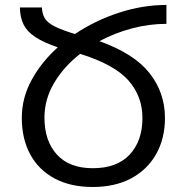

<svg xmlns="http://www.w3.org/2000/svg" viewBox="-20 -744 751 774"><path d="M67.9 -269Q67.9 -349.1 107.4 -421.6Q147 -494.1 212.9 -553.2Q154.8 -573.2 122.3 -594.7Q89.8 -616.2 75.4 -644.5Q61 -672.9 60.1 -713.9H148.9Q149.9 -688 160.9 -669.9Q171.9 -651.9 200.4 -637.5Q229 -623 282.2 -606.9Q362.8 -661.1 459 -692.6Q555.2 -724.1 650.9 -724.1V-647.9Q581.1 -647.9 511.5 -629.4Q441.9 -610.8 380.9 -578.1Q521 -527.8 583 -449Q645 -370.1 645 -268.1Q645 -186 609.6 -123Q574.2 -60.1 509 -25.1Q443.8 9.8 354 9.8Q263.2 9.8 199 -25.1Q134.8 -60.1 101.3 -122.6Q67.9 -185.1 67.9 -269ZM159.2 -270Q159.2 -175.8 209.5 -120.8Q259.8 -65.9 354 -65.9Q451.2 -65.9 502.7 -120.8Q554.2 -175.8 554.2 -268.1Q554.2 -356 497.6 -419.9Q440.9 -483.9 303.2 -526.9Q237.8 -476.1 198.5 -410.2Q159.2 -344.2 159.2 -270Z"/></svg>

Font: Kurinto Seri
Style: Regular
Weight: 400
Designer: Kurinto was developed by Clint Goss from a range of fonts that are compatible with the SIL Open Font License Version 1.1
Foundry: Clinton F. Goss
Version: Version 2.196; July 25, 2020